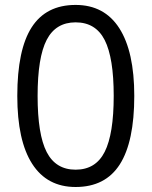

<svg xmlns="http://www.w3.org/2000/svg" viewBox="-20 -745 612 775"><path d="M522 -357.9Q522 -172.9 463.6 -81.5Q405.3 9.8 285.2 9.8Q169.9 9.8 109.9 -83.7Q49.8 -177.2 49.8 -357.9Q49.8 -544.4 107.9 -634.8Q166 -725.1 285.2 -725.1Q401.4 -725.1 461.7 -630.9Q522 -536.6 522 -357.9ZM131.8 -357.9Q131.8 -202.1 168.5 -131.1Q205.1 -60.1 285.2 -60.1Q366.2 -60.1 402.6 -132.1Q439 -204.1 439 -357.9Q439 -511.7 402.6 -583.3Q366.2 -654.8 285.2 -654.8Q205.1 -654.8 168.5 -584.2Q131.8 -513.7 131.8 -357.9Z"/></svg>

Font: f5_51262 
Style: Regular
Weight: 400
Foundry: Ascender Corporation
Version: Version 1.10